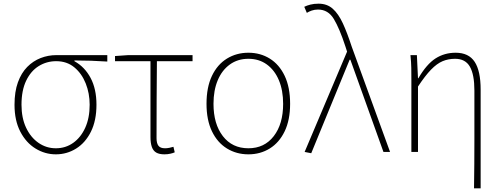

<svg xmlns="http://www.w3.org/2000/svg" viewBox="-20 -827 2731 1045"><path d="M284 13Q225 13 173.5 -18.5Q122 -50 90.5 -110.5Q59 -171 59 -257Q59 -328 77.5 -379Q96 -430 128 -462.5Q160 -495 201 -511Q242 -527 287 -527H564V-492Q518 -495 474.5 -496.5Q431 -498 385 -498V-494Q441 -463 473 -403Q505 -343 505 -257Q505 -171 475 -110.5Q445 -50 394.5 -18.5Q344 13 284 13ZM284 -20Q337 -20 378.5 -49.5Q420 -79 444 -132Q468 -185 468 -257Q468 -319 446.5 -373Q425 -427 384.5 -460.5Q344 -494 286 -494Q234 -494 191 -467.5Q148 -441 122.5 -388Q97 -335 97 -257Q97 -185 122 -132Q147 -79 189.5 -49.5Q232 -20 284 -20Z M875 13Q847 13 830.5 3.5Q814 -6 806.5 -27Q799 -48 799 -81V-494H606V-522L678 -527H1028V-494H834Q833 -388 832.5 -284Q832 -180 832 -75Q832 -47 842.5 -33.5Q853 -20 878 -20Q890 -20 902 -22.5Q914 -25 924 -28L931 2Q923 6 907.5 9.5Q892 13 875 13Z M1332 13Q1267 13 1215 -19Q1163 -51 1133.5 -112.5Q1104 -174 1104 -262Q1104 -352 1133.5 -414Q1163 -476 1215 -508Q1267 -540 1332 -540Q1397 -540 1448.5 -508Q1500 -476 1529.5 -414Q1559 -352 1559 -262Q1559 -174 1529.5 -112.5Q1500 -51 1448.5 -19Q1397 13 1332 13ZM1332 -20Q1419 -20 1470 -86Q1521 -152 1521 -262Q1521 -335 1498 -390Q1475 -445 1432.5 -476Q1390 -507 1332 -507Q1274 -507 1231 -476Q1188 -445 1165 -390Q1142 -335 1142 -262Q1142 -152 1193 -86Q1244 -20 1332 -20Z M1674 7 1638 0 1869 -546 1860 -574Q1828 -672 1797 -723.5Q1766 -775 1711 -775Q1692 -775 1676.5 -769.5Q1661 -764 1650 -757L1636 -790Q1650 -797 1669.5 -802Q1689 -807 1714 -807Q1760 -807 1791 -779.5Q1822 -752 1846 -700Q1870 -648 1894 -574L2103 0H2067L1887 -502H1883Z M2560 198Q2561 132 2561.5 65Q2562 -2 2562 -68.5Q2562 -135 2562 -201.5Q2562 -268 2562 -334Q2562 -421 2537.5 -464Q2513 -507 2457 -507Q2420 -507 2389 -494Q2358 -481 2326 -448Q2294 -415 2255 -356V0H2219V-396Q2219 -428 2218.5 -457.5Q2218 -487 2214 -527H2249L2255 -401H2257Q2302 -478 2350.5 -509Q2399 -540 2460 -540Q2531 -540 2563.5 -490.5Q2596 -441 2596 -339V198Z"/></svg>

Font: Noto Sans TC Thin
Style: Regular
Weight: 100
Designer: Ryoko NISHIZUKA 西塚涼子 (kana, bopomofo & ideographs); Paul D. Hunt (Latin, Greek & Cyrillic); Sandoll Communications 산돌커뮤니
Foundry: Adobe
Version: Version 2.004-H2;hotconv 1.0.118;makeotfexe 2.5.65603